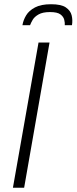

<svg xmlns="http://www.w3.org/2000/svg" viewBox="-20 -887 362 907"><path d="M41 0 162 -686H214L94 0ZM86 -768Q90 -792 103.5 -814.5Q117 -837 145.5 -852Q174 -867 221 -867Q269 -867 291 -852Q313 -837 318.5 -814.5Q324 -792 320 -768H286Q287 -779 283.5 -793.5Q280 -808 265.5 -819Q251 -830 216 -830Q182 -830 162.5 -819Q143 -808 134.5 -793.5Q126 -779 122 -768Z"/></svg>

Font: Archivo SemiCondensed Thin
Style: Italic
Weight: 250
Width: 4
Italic angle: -10°
Designer: Hector Gatti
Foundry: Omnibus-Type
Version: Version 2.001